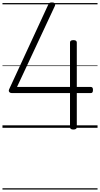

<svg xmlns="http://www.w3.org/2000/svg" viewBox="-20 -1035 810 1555"><path d="M574 14Q560 14 553.5 9Q547 4 547 -5V-281H76Q63 -281 55.5 -289.5Q48 -298 54 -312L370 -996Q375 -1008 382 -1012Q389 -1016 404 -1015Q413 -1015 419 -1011.5Q425 -1008 426.5 -1001.5Q428 -995 424 -986L118 -331H547V-691Q547 -710 574 -710Q589 -710 595.5 -705Q602 -700 602 -691V-331H714Q723 -331 728 -326Q733 -321 733 -307Q733 -294 729 -287.5Q725 -281 714 -281H602V-5Q602 14 574 14ZM0 490H770V500H0ZM0 -20H770V0H0ZM0 -505H770V-500H0ZM0 -1010H770V-1000H0Z"/></svg>

Font: Playwrite NG Modern Guides
Style: Regular
Weight: 400
Designer: Veronika Burian, José Scaglione
Foundry: TypeTogether
Version: Version 1.003